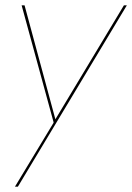

<svg xmlns="http://www.w3.org/2000/svg" viewBox="-20 -480 495 719"><path d="M47 219H36L181 -21L61 -460H72L191 -20L180 -21L444 -460H455Z"/></svg>

Font: Jost Thin
Style: Italic
Weight: 200
Italic angle: -5°
Version: Version 3.710